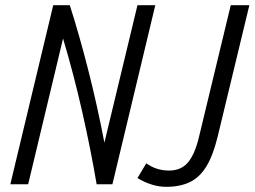

<svg xmlns="http://www.w3.org/2000/svg" viewBox="-20 -713 985 743"><path d="M20 0 186 -693H250Q286 -581 321 -444Q356 -307 384 -161L512 -693H581L415 0H354Q331 -135 298.5 -279Q266 -423 224 -564L89 0ZM623 10Q595 10 566.5 1Q538 -8 512 -24L546 -81Q585 -53 634 -53Q681 -53 707.5 -84.5Q734 -116 750 -183L873 -693H945L822 -183Q804 -110 778 -68Q752 -26 714 -8Q676 10 623 10Z"/></svg>

Font: Ubuntu Sans Condensed
Style: Italic
Weight: 400
Width: 3
Italic angle: -13.5°
Designer: Dalton Maag Ltd
Foundry: Dalton Maag Ltd
Version: Version 1.006; ttfautohint (v1.8.4.7-5d5b)